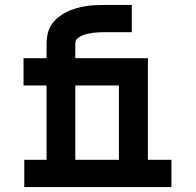

<svg xmlns="http://www.w3.org/2000/svg" viewBox="-20 -755 790 775"><path d="M78 0V-110H168V-410H75V-520H168V-580Q168 -600 172.5 -619.5Q177 -639 188 -655.5Q199 -672 214.5 -684.5Q230 -697 247.5 -706Q265 -715 284 -720.5Q303 -726 322.5 -729.5Q342 -733 361.5 -734Q381 -735 401 -735H512V-625H401Q389 -625 378 -624.5Q367 -624 355.5 -622.5Q344 -621 333 -618.5Q322 -616 312 -612Q302 -608 293 -600Q284 -592 284 -580V-520H577V-110H672V0ZM284 -110H460V-410H284Z"/></svg>

Font: Iosevka Etoile Extrabold
Style: Regular
Weight: 800
Designer: Belleve Invis
Foundry: Belleve Invis
Version: Version 22.1.2; ttfautohint (v1.8.4)